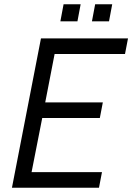

<svg xmlns="http://www.w3.org/2000/svg" viewBox="-20 -880 620 900"><path d="M36 0H444L458 -73H128L178 -327H448L462 -400H192L236 -627H566L580 -700H172ZM411 -780H491L506 -860H426ZM263 -780H343L358 -860H278Z"/></svg>

Font: Uncut Sans
Style: Italic
Weight: 400
Italic angle: -11°
Designer: Kasper Nordkvist
Foundry: UNCUT.wtf
Version: Version 1.304;Glyphs 3.2 (3246)